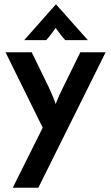

<svg xmlns="http://www.w3.org/2000/svg" viewBox="-20 -658 512 886"><path d="M38.9 208.3 177.1 -68.8 5.6 -416.7H126.4L204.2 -256.9Q213.9 -235.4 222.2 -216.7Q230.6 -197.9 236.8 -177.8Q244.4 -197.9 252.8 -216.7Q261.1 -235.4 272.2 -256.9L350.7 -416.7H467.4L156.9 208.3ZM91.7 -472.9 237.5 -637.5H238.9L385.4 -472.9H281.2Q268.8 -486.1 258.7 -499.3Q248.6 -512.5 236.8 -529.2Q225 -512.5 215.3 -499.3Q205.6 -486.1 193.1 -472.9Z"/></svg>

Font: Afacad Flux SemiBold
Style: Regular
Weight: 600
Designer: Kristian Moeller
Foundry: Dicotype
Version: Version 1.100